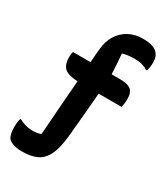

<svg xmlns="http://www.w3.org/2000/svg" viewBox="-242 -879 1084 1238"><g transform="rotate(30 300.0 -260.0)"><path d="M122 100Q144 100 158 97.5Q172 95 185 89Q192 -4 200 -112.5Q208 -221 216 -321Q142 -325 116.5 -350.5Q91 -376 91 -426Q91 -452 96 -470H227Q229 -499 231 -524Q233 -549 235 -568Q240 -630 267.5 -675Q295 -720 340.5 -745Q386 -770 443 -770Q488 -770 513 -762Q538 -754 551 -741Q578 -717 578 -671Q578 -629 568 -605H562Q545 -617 521.5 -624Q498 -631 469 -631Q438 -631 413.5 -628Q389 -625 374 -619Q377 -589 380 -547Q383 -505 384 -470H448Q502 -470 527 -451.5Q552 -433 552 -383Q552 -366 550 -349.5Q548 -333 545 -320H374Q370 -271 365 -214.5Q360 -158 355 -101Q350 -44 345 6Q336 103 310.5 156Q285 209 241.5 229.5Q198 250 133 250Q92 250 66 241Q40 232 29 219Q19 206 14.5 185Q10 164 10 139Q10 98 18 74H24Q49 87 71.5 93.5Q94 100 122 100Z"/></g></svg>

Font: Recursive Sn Csl St XBd
Style: Regular
Weight: 800
Version: Version 1.085;hotconv 1.1.0;makeotfexe 2.6.0; ttfautohint (v